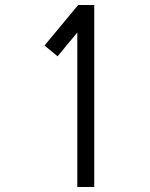

<svg xmlns="http://www.w3.org/2000/svg" viewBox="-20 -748 596 764"><path d="M355 -728V-3.9H287.6V-618.7L209 -523.9L157.2 -566.9L291 -728Z"/></svg>

Font: AnjaliOldLipi
Style: Regular
Weight: 400
Designer: Kevin & Siji
Foundry: Core : Kevin & Siji
Modification : Hiran Venugopalan
Opentype mlm2 support: Rajeesh Nambiar
New Feature Table : Santhosh
Version: Version 7.1.0+20221109